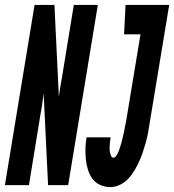

<svg xmlns="http://www.w3.org/2000/svg" viewBox="-63 -755 710 783"><path d="M-43 0 78 -735H159L177 -361Q180 -381 183 -401Q186 -421 190 -441L238 -735H336L215 0H133L115 -374Q112 -354 109.5 -334Q107 -314 103 -294L55 0ZM387 8Q365 8 345 -1Q325 -10 313.5 -26.5Q302 -43 295.5 -63.5Q289 -84 287 -106Q285 -128 285.5 -150Q286 -172 290 -195H388Q387 -187 386 -179.5Q385 -172 384.5 -164Q384 -156 384 -148.5Q384 -141 385.5 -133.5Q387 -126 390 -119Q393 -112 401 -112Q406 -112 410 -118Q414 -124 417 -129.5Q420 -135 422 -141Q424 -147 426 -152.5Q428 -158 429.5 -164Q431 -170 433 -176Q435 -182 436 -188Q437 -194 438.5 -199.5Q440 -205 441.5 -211Q443 -217 444 -223Q445 -229 446 -235Q447 -241 448.5 -247Q450 -253 451 -259Q452 -265 453 -271L510 -615H443L449 -735H627L547 -251Q544 -231 540.5 -212Q537 -193 531.5 -173.5Q526 -154 519.5 -134.5Q513 -115 504.5 -96.5Q496 -78 485.5 -60Q475 -42 460.5 -26.5Q446 -11 426.5 -1.5Q407 8 387 8Z"/></svg>

Font: Iosevka Heavy Extended
Style: Italic
Weight: 900
Width: 7
Italic angle: -9°
Monospace: yes
Designer: Belleve Invis
Foundry: Belleve Invis
Version: Version 32.5.0; ttfautohint (v1.8.4)